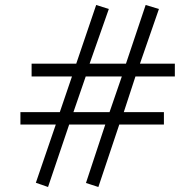

<svg xmlns="http://www.w3.org/2000/svg" viewBox="-20 -728 783 771"><path d="M324.2 -420.9 274.9 -277.8H419.9L469.2 -420.9ZM523.9 -420.9 477.1 -277.8H638.2V-228H459L375 22.9L325.2 6.8L402.8 -228H257.8L172.9 22.9L124 5.9L204.1 -228H62V-277.8H220.2L269 -420.9H106.9V-472.2H286.1L366.2 -708L417 -691.9L339.8 -472.2H485.8L564.9 -708L618.2 -691.9L542 -472.2H682.1V-420.9Z"/></svg>

Font: BabelStone Ogham Bound
Style: Italic
Weight: 400
Italic angle: -30°
Designer: Andrew West
Foundry: BabelStone
Version: Version 2.02 March 14, 2022